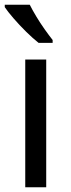

<svg xmlns="http://www.w3.org/2000/svg" viewBox="-21 -786 299 806"><path d="M173 0H85V-536H173ZM104 -766Q115 -744 131.5 -716.5Q148 -689 166.5 -663Q185 -637 200 -618V-606H141Q118 -624 89 -652.5Q60 -681 35.5 -709.5Q11 -738 -1 -756V-766Z"/></svg>

Font: Noto Sans Symbols 2
Style: Regular
Weight: 400
Designer: Monotype Design Team
Foundry: Monotype Imaging Inc.
Version: Version 2.008; ttfautohint (v1.8.4.7-5d5b)